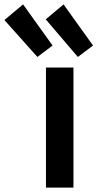

<svg xmlns="http://www.w3.org/2000/svg" viewBox="-142 -840 443 873"><path d="M192 -533V13H67V-533ZM66 -752 147 -820 281 -633 212 -581ZM-122 -749 -37 -820 97 -633 28 -581Z"/></svg>

Font: Repo
Style: DemiBold
Weight: 600
Designer: Stefan Peev
Foundry: Context Ltd
Version: Version 001.000